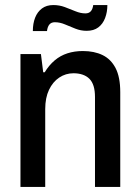

<svg xmlns="http://www.w3.org/2000/svg" viewBox="-20 -740 552 760"><path d="M61 0V-526H142L151 -454H157Q174 -482 196.5 -501Q219 -520 247 -529Q275 -538 308 -538Q353 -538 386 -522Q419 -506 437.5 -470.5Q456 -435 456 -375V0H356V-356Q356 -381 350.5 -399Q345 -417 334 -428Q323 -439 307 -444.5Q291 -450 271 -450Q240 -450 214.5 -433Q189 -416 174 -384.5Q159 -353 159 -308V0ZM110 -617Q110 -647 119 -670Q128 -693 146 -706.5Q164 -720 191 -720Q215 -720 236.5 -712Q258 -704 278.5 -695.5Q299 -687 318 -687Q332 -687 339.5 -695.5Q347 -704 349 -720H405Q405 -692 396 -668.5Q387 -645 369 -631.5Q351 -618 323 -618Q300 -618 278.5 -626.5Q257 -635 237 -643.5Q217 -652 197 -652Q183 -652 175.5 -643Q168 -634 166 -617Z"/></svg>

Font: Archivo SemiCondensed Medium
Style: Regular
Weight: 500
Width: 4
Designer: Hector Gatti
Foundry: Omnibus-Type
Version: Version 2.001